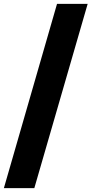

<svg xmlns="http://www.w3.org/2000/svg" viewBox="-28 -760 472 990"><path d="M-8 210 266 -740H424L149 210Z"/></svg>

Font: Georama Condensed Black
Style: Regular
Weight: 900
Width: 3
Designer: Jean-Baptiste Levee
Foundry: Production Type
Version: Version 1.000